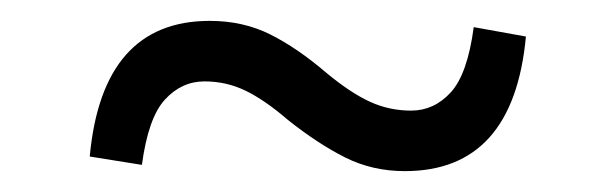

<svg xmlns="http://www.w3.org/2000/svg" viewBox="-20 -437 573 184"><path d="M293 -367Q316 -348 334.5 -339.5Q353 -331 374 -331Q396 -331 412 -348.5Q428 -366 434 -411L484 -402Q472 -273 368 -273Q337 -273 311 -286Q285 -299 256 -322Q234 -341 215.5 -350Q197 -359 176 -359Q154 -359 138 -341.5Q122 -324 116 -279L66 -287Q78 -417 181 -417Q213 -417 239 -404Q265 -391 293 -367Z"/></svg>

Font: Source Serif 4 SmText
Style: Italic
Weight: 400
Italic angle: -12°
Designer: Frank Grießhammer
Foundry: Adobe
Version: Version 4.005;hotconv 1.1.0;makeotfexe 2.6.0